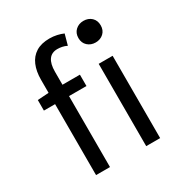

<svg xmlns="http://www.w3.org/2000/svg" viewBox="-168 -853 936 982"><g transform="rotate(-30 300.0 -362.0)"><path d="M117.9 0V-562.9Q117.9 -612.5 133.3 -648.7Q148.6 -684.9 180.1 -704.6Q211.6 -724.4 260.3 -724.4Q282.7 -724.4 303.9 -719.7Q325 -715 341 -707.7L323.7 -644.9Q309.8 -651.8 295.8 -654.6Q281.9 -657.4 268.6 -657.4Q234.5 -657.4 217.4 -633.5Q200.2 -609.6 200.2 -562.6V0ZM51.9 -419.1V-481.4L121.6 -486.1H303.2V-419.1ZM414.1 0V-486.1H496.4V0ZM455.9 -588.2Q428.1 -588.2 409.1 -605.6Q390.1 -623 390.1 -651.6Q390.1 -680.8 409.1 -698.2Q428.1 -715.6 455.9 -715.6Q484.3 -715.6 503 -698.2Q521.6 -680.8 521.6 -651.6Q521.6 -623 503 -605.6Q484.3 -588.2 455.9 -588.2Z"/></g></svg>

Font: Source Code Pro ExtraLight
Style: Regular
Weight: 200
Monospace: yes
Designer: Paul D. Hunt, Teo Tuominen
Foundry: Adobe
Version: Version 1.026;hotconv 1.1.0;makeotfexe 2.6.0